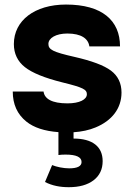

<svg xmlns="http://www.w3.org/2000/svg" viewBox="-20 -568 588 831"><path d="M424.3 129.4C424.3 66.4 379.9 31.7 298.3 31.7V4.4C334 2 366.2 -4.9 394 -16.6C464.8 -45.9 505.9 -99.1 505.9 -167.5C505.9 -207.5 490.7 -239.3 460.4 -262.2C429.7 -285.2 377 -304.7 302.2 -321.8C207.5 -343.3 189.5 -353.5 189.5 -377.9C189.5 -403.3 222.2 -422.9 271.5 -422.9C331.5 -422.9 362.3 -400.9 366.7 -367.2H499.5C499.5 -480 421.4 -548.3 265.6 -548.3C129.9 -548.3 40 -479 40 -377.4C40 -335.9 56.2 -302.2 87.9 -277.3C119.6 -252.4 173.3 -230.5 250 -211.4C341.3 -189 356 -180.2 356 -160.2C356 -137.2 324.2 -120.6 272 -120.6C205.1 -120.6 172.4 -140.1 168.5 -171.9H35.2C35.2 -116.7 54.7 -73.7 93.8 -42C126.5 -15.6 172.9 -0.5 232.9 3.9V103C242.2 101.6 252.4 101.1 263.7 101.1C310.1 101.1 333 111.8 333 133.3C333 151.4 314.9 160.6 279.3 160.6C254.4 160.6 224.6 154.3 205.6 146.5L174.8 219.7C206.1 235.8 240.2 242.2 277.8 242.2C322.8 242.2 358.4 232.4 384.8 212.4C411.1 192.4 424.3 164.6 424.3 129.4Z"/></svg>

Font: Estedad ExtraBold
Style: Regular
Weight: 800
Designer: Amin Abedi
Version: Version 7.3